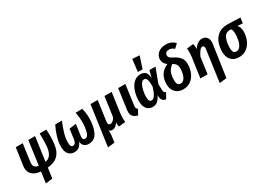

<svg xmlns="http://www.w3.org/2000/svg" viewBox="-1 -1855 4294 3106"><g transform="rotate(-30 2145.5 -302.0)"><path d="M378 14 351 205 222 221 251 14Q148 5 96 -44Q44 -93 44 -170Q44 -188 47 -206L93 -530H223L178 -206Q176 -186 176 -178Q176 -137 197 -114Q218 -91 266 -84L327 -530H454L392 -85Q458 -95 490.5 -146Q523 -197 531.5 -266Q540 -335 540 -436L539 -530H664Q668 -474 668 -433Q668 -292 647 -201Q626 -110 563 -53.5Q500 3 378 14Z M730 -171Q730 -252 756.5 -344.5Q783 -437 830 -530H955Q907 -415 884 -330.5Q861 -246 861 -172Q861 -127 872.5 -107Q884 -87 907 -87Q933 -87 949.5 -106.5Q966 -126 973 -176L997 -355L1124 -372L1096 -172Q1093 -154 1093 -138Q1093 -87 1134 -87Q1186 -87 1208 -169Q1230 -251 1230 -351Q1230 -417 1212 -530H1335Q1359 -438 1359 -347Q1359 -195 1309 -90Q1259 15 1145 15Q1094 15 1062 -13.5Q1030 -42 1025 -97Q1003 -39 967 -12Q931 15 879 15Q810 15 770 -31.5Q730 -78 730 -171Z M1827 -67Q1827 -25 1831 2L1707 14Q1701 -9 1699.5 -26.5Q1698 -44 1699 -67Q1650 10 1588 10Q1550 10 1528 -17Q1533 5 1533 32Q1533 64 1526 109L1513 204L1384 218L1489 -530H1623L1571 -158Q1569 -142 1569 -137Q1569 -90 1609 -90Q1632 -90 1655.5 -108Q1679 -126 1699 -166L1750 -530H1884L1835 -180Q1827 -121 1827 -67Z M2089 -159Q2087 -139 2087 -133Q2087 -114 2093.5 -102.5Q2100 -91 2117 -82L2064 15Q2007 0 1979 -31Q1951 -62 1951 -115Q1951 -137 1953 -149L2006 -530H2140Z M2556 -400 2589 -530H2703L2601 -257L2606 -140Q2607 -117 2616.5 -105Q2626 -93 2645 -88L2588 15Q2549 10 2526.5 -14Q2504 -38 2502 -80V-115Q2473 -51 2434 -18Q2395 15 2341 15Q2272 15 2231 -35.5Q2190 -86 2190 -180Q2190 -266 2215 -349.5Q2240 -433 2294 -489Q2348 -545 2430 -545Q2491 -545 2522 -509Q2553 -473 2556 -400ZM2325 -182Q2325 -131 2338 -108.5Q2351 -86 2377 -86Q2445 -86 2501 -273Q2501 -370 2486.5 -407Q2472 -444 2438 -444Q2401 -444 2375.5 -399Q2350 -354 2337.5 -292.5Q2325 -231 2325 -182ZM2572 -816 2500 -596H2412L2439 -825Z M3192 -686 3122 -619Q3098 -640 3076 -649.5Q3054 -659 3028 -659Q2989 -659 2970 -640Q2951 -621 2951 -593Q2951 -568 2966.5 -551.5Q2982 -535 3028 -512Q3104 -474 3140 -426Q3176 -378 3176 -304Q3176 -228 3148 -155Q3120 -82 3060 -33.5Q3000 15 2911 15Q2850 15 2805.5 -11.5Q2761 -38 2737.5 -85Q2714 -132 2714 -191Q2714 -285 2753.5 -355.5Q2793 -426 2891 -469Q2854 -496 2838 -526Q2822 -556 2822 -592Q2822 -632 2844 -669.5Q2866 -707 2911.5 -731.5Q2957 -756 3022 -756Q3079 -756 3120 -738Q3161 -720 3192 -686ZM2852 -189Q2852 -87 2919 -87Q2960 -87 2986.5 -121Q3013 -155 3025 -205Q3037 -255 3037 -305Q3037 -351 3019.5 -378.5Q3002 -406 2959 -431Q2896 -384 2874 -325.5Q2852 -267 2852 -189Z M3551 -364Q3553 -382 3553 -387Q3553 -431 3519 -431Q3494 -431 3469.5 -401Q3445 -371 3413 -308L3370 0H3236L3289 -376Q3294 -416 3294 -460Q3294 -502 3290 -527L3412 -541Q3423 -508 3423 -469Q3423 -451 3422 -441Q3490 -546 3577 -546Q3630 -546 3661 -511.5Q3692 -477 3692 -418Q3692 -402 3689 -384L3603 206L3470 221Z M3756 -198Q3756 -280 3782.5 -356.5Q3809 -433 3874 -485.5Q3939 -538 4048 -538Q4133 -538 4291 -530L4275 -428L4180 -437Q4198 -417 4210.5 -384Q4223 -351 4223 -309Q4223 -236 4195 -161Q4167 -86 4106 -35Q4045 16 3954 16Q3861 16 3808.5 -40.5Q3756 -97 3756 -198ZM4087 -343Q4087 -408 4063 -441H4039Q3960 -441 3927 -368.5Q3894 -296 3894 -186Q3894 -135 3910.5 -111Q3927 -87 3961 -87Q4007 -87 4035.5 -129.5Q4064 -172 4075.5 -231Q4087 -290 4087 -343Z"/></g></svg>

Font: Fira Sans Condensed SemiBold
Style: Italic
Weight: 600
Width: 3
Italic angle: -8°
Designer: bBox Type GmbH & Carrois Corporate GbR & Edenspiekermann AG
Foundry: bBox Type GmbH & Carrois Corporate GbR & Edenspiekermann AG
Version: Version 4.301